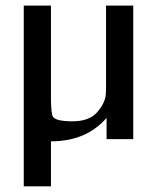

<svg xmlns="http://www.w3.org/2000/svg" viewBox="-20 -492 557 679"><path d="M64 167V-472.2H160.2V-138.2Q161.1 -89.4 167 -79.1Q178.2 -63 235.8 -63Q294.9 -63 322.5 -94Q350.1 -125 354 -155.8Q355 -165.5 355 -187V-472.2H451.2V0H356.9V-75.2Q285.2 7.8 160.2 7.8V167Z"/></svg>

Font: CMU Bright
Style: SemiBold
Weight: 600
Version: Version 0.7.0